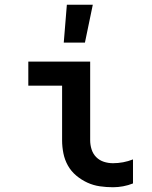

<svg xmlns="http://www.w3.org/2000/svg" viewBox="-20 -779 640 807"><path d="M455 8Q427 8 399.5 4Q372 0 347 -11.5Q322 -23 300.5 -41Q279 -59 265.5 -83Q252 -107 246.5 -134.5Q241 -162 241 -189V-419H99V-520H359V-189Q359 -170 365 -151Q371 -132 384.5 -118.5Q398 -105 416.5 -99Q435 -93 455 -93Q476 -93 497.5 -97Q519 -101 539 -109V-8Q519 0 497.5 4Q476 8 455 8ZM248 -600 261 -759H370L337 -600Z"/></svg>

Font: Iosevka HT Extended
Style: Bold
Weight: 700
Width: 7
Monospace: yes
Designer: Belleve Invis
Foundry: Belleve Invis
Version: Version 32.3.0; ttfautohint (v1.8.4)